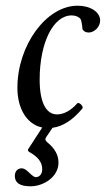

<svg xmlns="http://www.w3.org/2000/svg" viewBox="-20 -436 371 673"><path d="M87 217C133 217 185 184 185 134C185 108 173 85 146 63C138 56 137 51 143 43L164 12C201 7 236 -16 269 -56C274 -63 256 -81 250 -73C229 -49 204 -35 180 -35C141 -35 119 -78 119 -157C119 -287 167 -382 231 -382C245 -382 256 -377 262 -370C265 -365 268 -351 269 -334C273 -326 281 -322 291 -322C310 -322 331 -341 331 -364C331 -394 297 -416 252 -416C142 -416 41 -277 41 -128C41 -54 75 0 128 11L80 85C76 90 78 94 83 97C112 113 128 132 128 157C128 175 118 185 105 185C101 185 93 180 83 170C72 159 64 154 56 154C42 154 32 164 32 181C32 205 50 217 87 217Z"/></svg>

Font: Junicode Two Beta SemiCondensed Medium
Style: Italic
Weight: 500
Width: 4
Italic angle: -10°
Version: Version 1.063